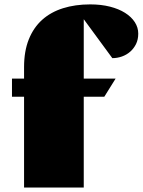

<svg xmlns="http://www.w3.org/2000/svg" viewBox="-20 -833 634 853"><path d="M86.9 -403.3H33.2V-483.9H86.9V-534.7Q86.9 -605.5 107.9 -658Q128.9 -710.4 167.2 -744.9Q205.6 -779.3 259.8 -796.4Q314 -813.5 380.9 -813.5Q429.2 -813.5 468.5 -803.5Q507.8 -793.5 535.6 -775.9Q563.5 -758.3 578.9 -734.6Q594.2 -710.9 594.2 -683.6Q594.2 -657.7 584.5 -637.7Q574.7 -617.7 558.6 -603.5Q542.5 -589.4 521.7 -582Q501 -574.7 479 -574.7L352.1 -747.6V-483.9H493.7L443.4 -403.3H352.1V0H86.9Z"/></svg>

Font: Poller One
Style: Regular
Weight: 400
Designer: Yvonne Schttler
Foundry: Yvonne Schttler
Version: Version 1.002